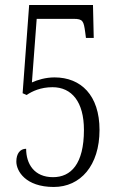

<svg xmlns="http://www.w3.org/2000/svg" viewBox="-20 -734 474 764"><path d="M194 10C300 10 376 -75 376 -217C376 -355 302 -426 197 -426C161 -426 129 -416 107 -406L126 -659H273C310 -659 313 -650 319 -606L322 -583H353L350 -714H96L70 -363L86 -356C108 -371 142 -387 189 -387C266 -387 314 -328 314 -217C314 -81 262 -29 191 -29C116 -29 84 -82 84 -142C60 -142 45 -123 45 -91C45 -54 81 10 194 10Z"/></svg>

Font: Noto Serif Georgian ExtraCondensed Light
Style: Regular
Weight: 300
Width: 2
Designer: Monotype Design Team, Akaki Razmadze
Foundry: Google LLC
Version: Version 2.003